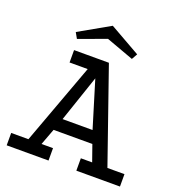

<svg xmlns="http://www.w3.org/2000/svg" viewBox="-139 -892 929 1005"><g transform="rotate(20 325.5 -389.0)"><path d="M10 0V-69H106L272 -520H171V-589H365L546 -69H641V0H398V-69H461L429 -160H213L179 -69H243V0ZM238 -229H405L326 -488ZM318 -778 489 -681 471 -649 318 -705 165 -649 147 -681Z"/></g></svg>

Font: Podkova VF Beta
Style: Regular
Weight: 400
Designer: Ilya Yudin
Foundry: Cyreal (www.cyreal.org)
Version: Version 2.100